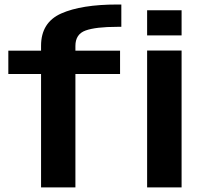

<svg xmlns="http://www.w3.org/2000/svg" viewBox="-20 -810 890 830"><path d="M157.5 0H306V-490H499V-591H306V-611.5Q306 -662.5 350.2 -678.2Q394.5 -694 487 -694H504.5V-790.5H487Q332 -790.5 244.8 -751.8Q157.5 -713 157.5 -612V-591H16V-490H157.5ZM616 0H765V-591.5H616ZM616 -765.5V-657H765V-765.5Z"/></svg>

Font: Anybody SemiExpanded SemiBold
Style: Regular
Weight: 600
Width: 6
Designer: Tyler Finck
Foundry: Etcetera Type Company
Version: Version 1.113;gftools[0.9.25]